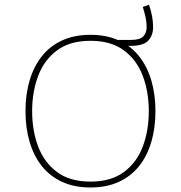

<svg xmlns="http://www.w3.org/2000/svg" viewBox="-20 -806 783 831"><path d="M625 -785.6 598.1 -775.9Q606.9 -747.1 610.8 -727.3Q614.7 -707.5 614.7 -688.5Q614.7 -664.1 600.3 -648.7Q585.9 -633.3 548.3 -633.3H482.9V-607.4H543.5Q601.1 -607.4 621.8 -630.4Q642.6 -653.3 642.6 -688Q642.6 -712.4 638.4 -734.6Q634.3 -756.8 625 -785.6ZM371.6 -655.3Q301.8 -655.3 249 -631.1Q196.3 -606.9 161.1 -562.5Q126 -518.1 108.2 -457.8Q90.3 -397.5 90.3 -324.7Q90.3 -252.4 108.2 -191.9Q126 -131.3 161.1 -87.2Q196.3 -43 249 -18.8Q301.8 5.4 371.6 5.4Q441.4 5.4 494.1 -18.8Q546.9 -43 582 -87.2Q617.2 -131.3 635 -191.9Q652.8 -252.4 652.8 -324.7Q652.8 -397.5 635 -457.8Q617.2 -518.1 582 -562.5Q546.9 -606.9 494.1 -631.1Q441.4 -655.3 371.6 -655.3ZM371.6 -629.4Q460.4 -629.4 516.1 -588.1Q571.8 -546.9 597.9 -477.8Q624 -408.7 624 -324.7Q624 -240.7 597.9 -171.6Q571.8 -102.5 516.1 -61.3Q460.4 -20 371.6 -20Q282.7 -20 227.1 -61.3Q171.4 -102.5 145.3 -171.6Q119.1 -240.7 119.1 -324.7Q119.1 -408.7 145.3 -477.8Q171.4 -546.9 227.1 -588.1Q282.7 -629.4 371.6 -629.4Z"/></svg>

Font: Estedad-FD-VF Thin
Style: Regular
Weight: 100
Designer: Amin Abedi
Version: Version 5.0